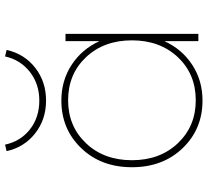

<svg xmlns="http://www.w3.org/2000/svg" viewBox="-50 -734 801 740"><g transform="rotate(-90 350.0 -364.5)"><path d="M137 -739 162 -745Q175 -685 221 -649Q267 -613 332 -613Q396 -613 442.5 -649.5Q489 -686 502 -745L527 -739Q512 -671 458.5 -629Q405 -587 332 -587Q259 -587 205.5 -629Q152 -671 137 -739ZM332 -528Q409 -528 469.5 -488.5Q530 -449 561 -381V-512H589V0H561V-131Q530 -63 469.5 -23.5Q409 16 332 16Q222 16 148.5 -60.5Q75 -137 75 -256Q75 -375 148.5 -451.5Q222 -528 332 -528ZM333 -10Q434 -10 499 -79Q564 -148 564 -256Q564 -364 499 -433Q434 -502 333 -502Q233 -502 167.5 -433Q102 -364 102 -256Q102 -148 167.5 -79Q233 -10 333 -10Z"/></g></svg>

Font: Spartan MB
Style: Regular
Weight: 250
Designer: Matt Bailey
Foundry: Matt Bailey
Version: Version 1.000